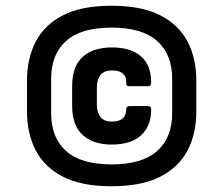

<svg xmlns="http://www.w3.org/2000/svg" viewBox="-20 -636 739 668"><path d="M368 12Q264 12 199.5 -21Q135 -54 104.5 -112.5Q74 -171 74 -248V-356Q74 -433 104.5 -491.5Q135 -550 199.5 -583Q264 -616 368 -616Q472 -616 537 -583Q602 -550 632.5 -491.5Q663 -433 663 -356V-248Q663 -171 632.5 -112.5Q602 -54 537 -21Q472 12 368 12ZM368 -64Q474 -64 526.5 -110.5Q579 -157 579 -242V-362Q579 -447 526.5 -493.5Q474 -540 368 -540Q262 -540 210 -493.5Q158 -447 158 -362V-242Q158 -157 210 -110.5Q262 -64 368 -64ZM369 -133Q304 -133 267.5 -166.5Q231 -200 231 -267V-337Q231 -404 267 -437.5Q303 -471 370 -471Q435 -471 470.5 -440Q506 -409 506 -349Q506 -336 495 -336H430Q418 -336 419 -348Q421 -367 408.5 -379Q396 -391 370 -391Q317 -391 317 -330V-274Q317 -213 369 -213Q419 -213 419 -255Q419 -267 431 -267H495Q506 -267 506 -255Q506 -198 471 -165.5Q436 -133 369 -133Z"/></svg>

Font: Sofia Sans ExtraBold
Style: Italic
Weight: 800
Italic angle: -9°
Designer: Botio Nikoltchev, Ani Petrova
Foundry: lettersoup
Version: Version 4.100; ttfautohint (v1.8.4.7-5d5b)